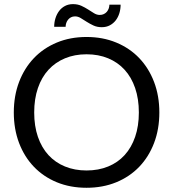

<svg xmlns="http://www.w3.org/2000/svg" viewBox="-20 -904 840 932"><path d="M464 -831.5Q475.5 -831.5 484.2 -835.8Q493 -840 499 -847.2Q505 -854.5 508 -863.5Q511 -872.5 511 -881.5H565.5Q565.5 -860 559.5 -840.2Q553.5 -820.5 541.8 -805.2Q530 -790 513 -781Q496 -772 474 -772Q451.5 -772 433.8 -780.2Q416 -788.5 400.8 -798.2Q385.5 -808 372 -816.2Q358.5 -824.5 344.5 -824.5Q333 -824.5 324.5 -820Q316 -815.5 310.2 -808.2Q304.5 -801 301.5 -792Q298.5 -783 298.5 -774H243Q243 -795.5 249.2 -815.5Q255.5 -835.5 267 -850.8Q278.5 -866 295.5 -875Q312.5 -884 334.5 -884Q357 -884 375 -875.8Q393 -867.5 408 -857.8Q423 -848 436.5 -839.8Q450 -831.5 464 -831.5ZM753.5 -358Q753.5 -277.5 728 -210.2Q702.5 -143 656 -94.5Q609.5 -46 544.2 -19.2Q479 7.5 400 7.5Q321 7.5 256 -19.2Q191 -46 144.5 -94.5Q98 -143 72.5 -210.2Q47 -277.5 47 -358Q47 -438.5 72.5 -505.8Q98 -573 144.5 -621.8Q191 -670.5 256 -697.5Q321 -724.5 400 -724.5Q479 -724.5 544.2 -697.5Q609.5 -670.5 656 -621.8Q702.5 -573 728 -505.8Q753.5 -438.5 753.5 -358ZM654 -358Q654 -424 636 -476.5Q618 -529 585 -565.2Q552 -601.5 505 -621Q458 -640.5 400 -640.5Q342.5 -640.5 295.5 -621Q248.5 -601.5 215.2 -565.2Q182 -529 164 -476.5Q146 -424 146 -358Q146 -292 164 -239.8Q182 -187.5 215.2 -151.2Q248.5 -115 295.5 -95.8Q342.5 -76.5 400 -76.5Q458 -76.5 505 -95.8Q552 -115 585 -151.2Q618 -187.5 636 -239.8Q654 -292 654 -358Z"/></svg>

Font: TypoPRO Lato
Style: Regular
Weight: 400
Designer: Lukasz Dziedzic with Adam Twardoch and Botio Nikoltchev
Foundry: tyPoland Lukasz Dziedzic
Version: Version 2.010; 2014-09-01; http://www.latofonts.com/